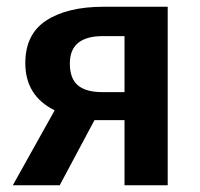

<svg xmlns="http://www.w3.org/2000/svg" viewBox="-20 -549 592 569"><path d="M477 0H349V-193H260L157 0H18L142 -222Q55 -265 55 -362Q55 -448 117.5 -488.5Q180 -529 287 -529H477ZM349 -276V-442H285Q187 -442 187 -361Q187 -316 211 -296Q235 -276 283 -276Z"/></svg>

Font: Trujillo Medium
Style: Regular
Weight: 500
Designer: Fira Sans original fonts by bBox Type GmbH, Carrois Corporate GbR, & Edenspiekermann AG / Changes by Cristiano Sobral
Foundry: Fira Sans original fonts by bBox Type GmbH, Carrois Corporate GbR, & Edenspiekermann AG / Changes by Cristiano Sobral
Version: Version 4.301;October 17, 2021;FontCreator 14.0.0.2814 64-bi